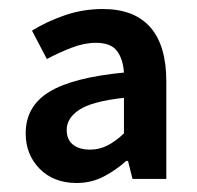

<svg xmlns="http://www.w3.org/2000/svg" viewBox="-20 -831 438 426"><path d="M150 -425Q99 -425 68 -456.5Q37 -488 37 -535Q37 -595 89 -627Q141 -659 255 -670Q253 -700 239.5 -718Q226 -736 193 -736Q167 -736 138.5 -725Q110 -714 84 -700L51 -763Q83 -783 123.5 -797Q164 -811 208 -811Q278 -811 313.5 -770.5Q349 -730 349 -651V-434H274L264 -474H260Q238 -454 210.5 -439.5Q183 -425 150 -425ZM180 -499Q200 -499 218 -508Q236 -517 255 -535V-614Q184 -606 156 -587.5Q128 -569 128 -543Q128 -521 142 -510Q156 -499 180 -499Z"/></svg>

Font: Noto Sans SC Thin SemiBold
Style: Regular
Weight: 600
Version: Version 2.004-H2;hotconv 1.0.118;makeotfexe 2.5.65603